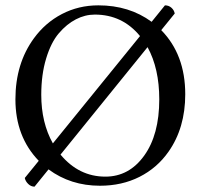

<svg xmlns="http://www.w3.org/2000/svg" viewBox="-20 -678 742 711"><path d="M107.9 13.2Q94.7 13.2 84.5 3.2Q74.2 -6.8 71.8 -19L123.5 -82.5Q37.1 -171.9 37.1 -310.1Q37.1 -442.4 105.5 -536.1Q147.5 -593.8 209.2 -626Q271 -658.2 344.2 -658.2Q458.5 -658.2 541.5 -597.2L590.8 -658.2Q605 -658.2 615 -649.2Q625 -640.1 627 -627.9L577.1 -566.4Q666 -475.6 666 -329.1Q666 -204.1 604 -116.2Q562 -56.2 496.8 -23.2Q431.6 9.8 350.1 9.8Q241.7 9.8 159.7 -50.8ZM331.1 -624Q294.9 -624 261 -606.4Q227.1 -588.9 198 -554.9Q168.9 -521 150.9 -461.4Q132.8 -401.9 132.8 -327.1Q132.8 -223.6 175.8 -147L498.5 -544.4Q433.1 -624 331.1 -624ZM526.4 -503.4 204.1 -105.5Q272 -23.9 370.1 -23.9Q458 -23.9 513.9 -101.6Q569.8 -179.2 569.8 -310.1Q569.8 -424.3 526.4 -503.4Z"/></svg>

Font: Linux Libertine Capitals
Style: Small Caps
Weight: 400
Designer: Philipp H. Poll
Foundry: Philipp H. Poll
Version: Version 5.1.3